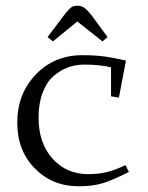

<svg xmlns="http://www.w3.org/2000/svg" viewBox="-20 -651 524 678"><path d="M41 -217.8Q41 -319.8 106.4 -387.9Q171.9 -456.1 270 -456.1Q314 -456.1 346.2 -451.9Q378.4 -447.8 424.8 -437L399.9 -306.2L372.1 -311V-413.1Q333.5 -422.9 276.9 -422.9Q247.1 -422.9 219.7 -412.8Q192.4 -402.8 168.5 -381.8Q144.5 -360.8 130.4 -323.2Q116.2 -285.6 116.2 -235.8Q116.2 -145.5 165.5 -90.8Q214.8 -36.1 291 -36.1Q329.1 -36.1 358.9 -43.7Q388.7 -51.3 422.9 -67.9L435.1 -43.9Q378.9 -15.1 343.3 -4.2Q307.6 6.8 257.8 6.8Q165 6.8 103 -56.2Q41 -119.1 41 -217.8ZM147.9 -520 206.1 -597.2Q222.2 -617.7 230.7 -624.3Q239.3 -630.9 252.9 -630.9Q267.1 -630.9 277.6 -623.5Q288.1 -616.2 303.2 -597.2L359.9 -520L341.8 -504.9L252.9 -575.2L167 -504.9Z"/></svg>

Font: Dehuti
Style: Book
Weight: 400
Version: Version 1.2